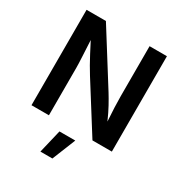

<svg xmlns="http://www.w3.org/2000/svg" viewBox="-217 -881 1193 1268"><g transform="rotate(30 379.5 -246.5)"><path d="M73.2 0V-727.5H220.7L472.2 -326.7Q491.7 -295.4 514.6 -253.7Q537.6 -211.9 561.5 -157.2Q557.6 -210 555.7 -261.2Q553.7 -312.5 553.7 -345.7V-727.5H686V0H538.1L311 -360.8Q292 -391.1 275.1 -420.9Q258.3 -450.7 239.7 -485.8Q221.2 -521 196.8 -568.4Q200.2 -501 203.1 -446.3Q206.1 -391.6 206.1 -361.3V0ZM277.3 235.8 319.8 57.6H440.4L368.7 235.8Z"/></g></svg>

Font: Inter SemiBold
Style: Regular
Weight: 600
Designer: Rasmus Andersson
Foundry: rsms
Version: Version 4.001;git-9221beed3